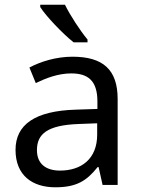

<svg xmlns="http://www.w3.org/2000/svg" viewBox="-20 -786 601 816"><path d="M256 -766H151V-756C174 -719 247 -642 293 -606H352V-618C321 -655 278 -721 256 -766ZM288 -545C218 -545 152 -524 105 -499L132 -433C176 -454 227 -474 283 -474C353 -474 394 -444 394 -355V-323L303 -320C128 -315 46 -256 46 -149C46 -40 118 10 215 10C305 10 348 -17 395 -76H399L416 0H480V-365C480 -490 418 -545 288 -545ZM314 -259 393 -262V-214C393 -110 325 -61 235 -61C177 -61 137 -88 137 -148C137 -216 180 -254 314 -259Z"/></svg>

Font: Noto Sans Sinhala UI
Style: Regular
Weight: 400
Designer: Jelle Bosma - Monotype Design Team
Foundry: Monotype Imaging Inc.
Version: Version 2.006